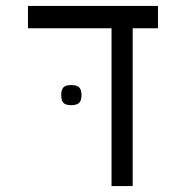

<svg xmlns="http://www.w3.org/2000/svg" viewBox="-20 -629 640 649"><path d="M357 -533.5H74.5V-609H514V-533.5H428.5V0H357ZM187 -307.5Q187 -326 194.5 -333.8Q202 -341.5 220.5 -341.5Q239.5 -341.5 247.5 -333.8Q255.5 -326 255.5 -307.5Q255.5 -289 247.5 -281.2Q239.5 -273.5 220.5 -273.5Q202 -273.5 194.5 -281.2Q187 -289 187 -307.5Z"/></svg>

Font: JuliaMono Light
Style: Regular
Weight: 300
Monospace: yes
Designer: cormullion
Foundry: corm
Version: Version 0.054; ttfautohint (v1.8.4)